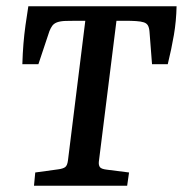

<svg xmlns="http://www.w3.org/2000/svg" viewBox="-20 -590 581 610"><path d="M88 0 92 -42 165 -52Q180 -54 187 -59Q194 -64 196 -81L251 -524H223Q205 -524 188.5 -523.5Q172 -523 161 -519Q151 -515 146 -508Q141 -501 137 -491L102 -386H51Q52 -421 54.5 -451Q57 -481 61 -510Q65 -539 70 -570H541Q540 -523 532.5 -479Q525 -435 513 -386H463L455 -489Q454 -502 450 -509Q446 -516 437 -519Q428 -522 412.5 -523Q397 -524 378 -524H350L294 -76Q293 -65 297.5 -59Q302 -53 319 -51L390 -42L384 0Z"/></svg>

Font: Rasa Medium
Style: Italic
Weight: 500
Italic angle: -7.10001°
Designer: Anna Giedrys (Yrsa+Rasa design), David Brezina (Yrsa art-direction, Rasa art-direction, design)
Foundry: Rosetta Type Foundry
Version: Version 2.004